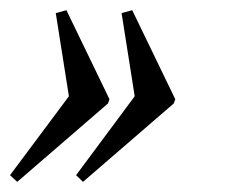

<svg xmlns="http://www.w3.org/2000/svg" viewBox="-95 -378 445 379"><path d="M118.2 -173.8 -61 -19 -75.2 -32.2 41 -188 15.1 -352.1 36.1 -357.9 121.1 -182.1ZM248 -173.8 68.8 -19 55.2 -32.2 170.9 -188 145 -352.1 166 -357.9 251 -182.1Z"/></svg>

Font: Romanesco
Style: Regular
Weight: 400
Designer: Astigmatic (AOETI)
Foundry: Astigmatic (AOETI)
Version: Version 1.000